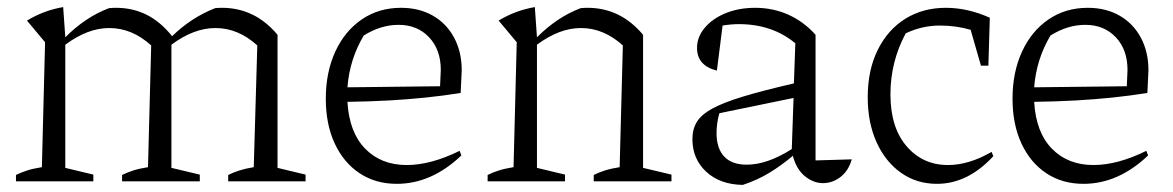

<svg xmlns="http://www.w3.org/2000/svg" viewBox="-20 -511 3304 541"><path d="M25 0V-18Q39 -25 56 -30.5Q73 -36 98 -40L107 -392L56 -453Q104 -482 158 -491L164 -406Q192 -434 222.5 -454.5Q253 -475 287 -488Q296 -489 307 -489Q354 -489 393 -469.5Q432 -450 465 -409Q518 -461 586 -488Q595 -489 606 -489Q651 -489 690 -470.5Q729 -452 762 -413V-38L841 -19V0H623V-18Q637 -25 654 -30.5Q671 -36 695 -40L705 -383Q651 -432 587 -432Q526 -432 463 -385V-38L543 -19V0H324V-18Q338 -25 355 -30.5Q372 -36 397 -40L406 -383Q352 -432 288 -432Q227 -432 164 -385V-38L243 -19V0Z M1098 7Q1038 7 993 -23Q948 -53 923 -107Q898 -161 898 -233Q898 -307 924.5 -365Q951 -423 999 -456Q1047 -489 1110 -489Q1161 -489 1199.5 -467Q1238 -445 1259.5 -405Q1281 -365 1281 -313L1278 -249Q1227 -241 1178.5 -236Q1130 -231 1077 -228Q1024 -225 959 -224Q964 -138 1009 -92Q1054 -46 1126 -46Q1194 -46 1275 -86L1280 -73Q1196 7 1098 7ZM1005 -411Q965 -344 959 -265L1220 -268L1222 -314Q1222 -371 1189 -406Q1156 -441 1103 -441Q1053 -441 1005 -411Z M1354 0V-18Q1368 -25 1385 -30.5Q1402 -36 1427 -40L1436 -392L1385 -453Q1433 -482 1487 -491L1493 -406Q1521 -434 1551.5 -454.5Q1582 -475 1616 -488Q1625 -489 1636 -489Q1681 -489 1720 -470.5Q1759 -452 1792 -413V-38L1872 -19V0H1653V-18Q1667 -25 1684 -30.5Q1701 -36 1726 -40L1735 -383Q1681 -432 1617 -432Q1556 -432 1493 -385V-38L1572 -19V0Z M2073 10Q2009 9 1970 -27Q1931 -63 1931 -119Q1931 -147 1943.5 -167.5Q1956 -188 1987 -205Q2018 -222 2074 -239Q2130 -256 2217 -276L2221 -389Q2156 -443 2062 -443Q2040 -443 2016 -439L2000 -312Q1944 -326 1944 -376Q1944 -407 1966 -433Q1988 -459 2025 -474Q2062 -489 2108 -489Q2158 -489 2201.5 -469.5Q2245 -450 2278 -413V-59L2380 -62Q2371 -30 2348.5 -12.5Q2326 5 2299 5Q2272 5 2248 -14.5Q2224 -34 2214 -72Q2182 -45 2148.5 -24.5Q2115 -4 2073 10ZM1999 -136Q1999 -93 2020.5 -70Q2042 -47 2084 -47Q2142 -47 2211 -91L2216 -235L2007 -192Q1999 -164 1999 -136Z M2620 7Q2563 7 2519 -24Q2475 -55 2450 -110Q2425 -165 2425 -237Q2425 -314 2453.5 -371Q2482 -428 2531.5 -458.5Q2581 -489 2645 -489Q2707 -489 2769 -461L2765 -326H2744L2715 -427Q2674 -439 2628 -439Q2578 -439 2532 -417Q2489 -337 2489 -245Q2489 -152 2534.5 -99Q2580 -46 2651 -46Q2710 -46 2774 -83L2779 -71Q2707 7 2620 7Z M3033 7Q2973 7 2928 -23Q2883 -53 2858 -107Q2833 -161 2833 -233Q2833 -307 2859.5 -365Q2886 -423 2934 -456Q2982 -489 3045 -489Q3096 -489 3134.5 -467Q3173 -445 3194.5 -405Q3216 -365 3216 -313L3213 -249Q3162 -241 3113.5 -236Q3065 -231 3012 -228Q2959 -225 2894 -224Q2899 -138 2944 -92Q2989 -46 3061 -46Q3129 -46 3210 -86L3215 -73Q3131 7 3033 7ZM2940 -411Q2900 -344 2894 -265L3155 -268L3157 -314Q3157 -371 3124 -406Q3091 -441 3038 -441Q2988 -441 2940 -411Z"/></svg>

Font: Piazzolla Light
Style: Regular
Weight: 300
Designer: Juan Pablo del Peral
Foundry: Huerta Tipografica
Version: Version 1.330